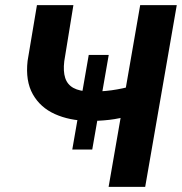

<svg xmlns="http://www.w3.org/2000/svg" viewBox="-20 -731 711 751"><path d="M405.3 -516.1 340.8 -146H262.7L327.1 -516.1ZM124.5 -710.9H267.1L231.4 -491.7Q226.6 -452.1 235.1 -426Q243.7 -399.9 267.3 -387Q291 -374 331.5 -373Q352.5 -372.6 373.8 -373.8Q395 -375 416.5 -377.9Q438 -380.9 458.7 -385.3Q479.5 -389.6 499.5 -395.5L488.3 -279.8Q469.2 -273.4 448.7 -269Q428.2 -264.6 407.2 -262.2Q386.2 -259.8 365.2 -258.8Q344.2 -257.8 324.2 -258.3Q251.5 -259.3 194.6 -284.9Q137.7 -310.5 108.4 -362.3Q79.1 -414.1 87.9 -492.7ZM528.3 -710.9H671.4L547.9 0H404.8Z"/></svg>

Font: Roboto
Style: Bold Italic
Weight: 700
Italic angle: -12°
Designer: Christian Robertson
Foundry: Google
Version: Version 3.0